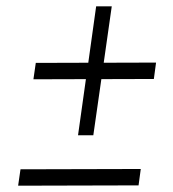

<svg xmlns="http://www.w3.org/2000/svg" viewBox="-20 -660 550 609"><path d="M227.5 -231 252.5 -409 86 -408.5 93.5 -460.5 260 -461 285 -640H334.5L309 -461L475 -461.5L468 -409.5L301.5 -409L276 -231ZM37.5 -71 45 -123 426.5 -124 419.5 -72Z"/></svg>

Font: Public Sans ExtraLight
Style: Italic
Weight: 200
Italic angle: -8°
Designer: The Public Sans project authors (U.S. Web Design System). Libre Franklin designed by Pablo Impallari and Rodrigo Fuenzal
Version: Version 1.007; ttfautohint (v1.8.1) -l 8 -r 50 -G 200 -x 14 